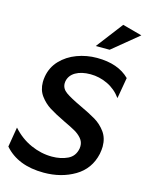

<svg xmlns="http://www.w3.org/2000/svg" viewBox="-143 -1026 858 1121"><g transform="rotate(15 286.0 -465.0)"><path d="M255 -91Q190 -91 127 -119Q64 -147 15 -202L-5 -82Q77 12 233 12Q339 12 420 -36Q501 -84 522 -179Q527 -206 527 -224Q527 -276 500.5 -312Q474 -348 437 -370Q400 -392 340 -420Q276 -450 246.5 -471Q217 -492 217 -524Q217 -532 218 -536Q225 -573 260 -593.5Q295 -614 350 -614Q403 -614 453 -590.5Q503 -567 537 -520L559 -647Q490 -716 362 -716Q299 -716 241.5 -694.5Q184 -673 144.5 -631.5Q105 -590 95 -532Q92 -514 92 -498Q92 -450 117.5 -415.5Q143 -381 178 -359Q213 -337 271 -309Q316 -288 341.5 -273.5Q367 -259 384 -239Q401 -219 401 -193Q401 -184 400 -179Q391 -130 349.5 -110.5Q308 -91 255 -91ZM336 -781H420L577 -910L459 -942Z"/></g></svg>

Font: Geom Medium
Style: Italic
Weight: 500
Italic angle: -10°
Version: Version 1.102